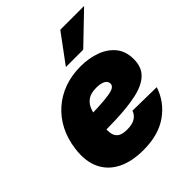

<svg xmlns="http://www.w3.org/2000/svg" viewBox="-209 -870 1008 1008"><g transform="rotate(-45 294.5 -366.0)"><path d="M270.5 11.7Q185.1 11.7 125.5 -18.1Q65.9 -47.9 38.6 -105.7Q11.2 -163.6 22.5 -248Q30.8 -312 57.4 -364.3Q84 -416.5 126.5 -454.3Q168.9 -492.2 224.6 -512.7Q280.3 -533.2 346.7 -533.2Q408.7 -533.2 460 -514.4Q511.2 -495.6 541.7 -458Q572.3 -420.4 572.3 -362.3Q572.3 -302.7 537.4 -269.5Q502.4 -236.3 437.3 -221.9Q372.1 -207.5 281 -204.3Q189.9 -201.2 77.1 -201.2L95.2 -313Q191.9 -313 251.2 -315.7Q310.5 -318.4 341.8 -323.5Q373 -328.6 384 -337.2Q395 -345.7 395 -357.4Q395 -375.5 377.2 -385.5Q359.4 -395.5 326.2 -395.5Q287.1 -395.5 265.4 -380.9Q243.7 -366.2 233.2 -343Q222.7 -319.8 219 -293Q215.3 -266.1 211.9 -241.7Q208 -206.5 210.4 -180.2Q212.9 -153.8 230.2 -139.4Q247.6 -125 286.6 -125Q325.2 -125 346.7 -138.9Q368.2 -152.8 375.5 -175.8L553.2 -172.9Q525.9 -89.8 454.3 -39.1Q382.8 11.7 270.5 11.7ZM290.5 -585 408.2 -744.1H585L419.4 -585Z"/></g></svg>

Font: Inter 28pt Black
Style: Italic
Weight: 900
Italic angle: -9.3988°
Designer: Rasmus Andersson
Foundry: rsms
Version: Version 4.001;git-66647c0bb